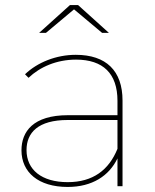

<svg xmlns="http://www.w3.org/2000/svg" viewBox="-20 -737 614 760"><path d="M445 -148C411 -64 348 -16 248 -16C145 -16 85 -65 85 -143C85 -212 131 -262 248 -262H445ZM248 3C345 3 412 -41 445 -110V0H465V-339C465 -457 400 -520 280 -520C202 -520 128 -490 79 -443L93 -429C138 -472 204 -501 281 -501C388 -501 445 -446 445 -338V-281H249C111 -281 65 -216 65 -142C65 -55 132 3 248 3ZM273 -700 384 -607H411L289 -717H257L135 -607H162Z"/></svg>

Font: Montserrat-Alt1 Thin
Style: Regular
Weight: 100
Designer: Differentunic
Foundry: Differentunic
Version: Version 7.222